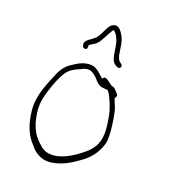

<svg xmlns="http://www.w3.org/2000/svg" viewBox="-180 -817 832 929"><g transform="rotate(30 236.0 -352.5)"><path d="M35 -228C35 -200 39 -178 45 -158C64 -94 92 -47 140 -14V-13C164 7 201 23 242 13C296 -2 334 -35 369 -71C402 -104 428 -143 434 -202C438 -240 400 -349 386 -373C376 -387 369 -401 361 -413C365 -419 369 -427 362 -435L350 -444C339 -453 331 -458 324 -457H319C309 -462 298 -468 289 -472L279 -475C269 -478 266 -473 262 -464C243 -475 219 -494 194 -496C157 -496 128 -474 107 -454V-453C81 -433 64 -404 56 -365C47 -324 35 -277 35 -228ZM61 -234C61 -246 62 -261 64 -276C69 -317 77 -361 91 -394C104 -422 123 -435 147 -451C161 -461 170 -470 193 -470H194C238 -463 248 -423 290 -428H291C298 -428 303 -429 309 -430H312C314 -429 317 -424 318 -424H320C326 -418 332 -409 339 -400C363 -365 376 -343 394 -286C416 -216 411 -175 378 -130C353 -99 328 -72 295 -50C269 -32 223 -9 181 -29H180C161 -40 147 -49 131 -63C114 -78 104 -94 94 -112H93C77 -148 61 -181 61 -234ZM99 -564C103 -553 106 -546 118 -548C127 -550 128 -556 125 -569V-572L126 -574C134 -582 143 -590 149 -595C168 -615 175 -655 188 -688C190 -692 191 -694 194 -696L197 -693C203 -691 210 -685 217 -676C245 -644 247 -592 270 -564C281 -553 307 -540 313 -557C315 -562 310 -572 305 -573H304C291 -578 286 -585 280 -597H279C265 -631 258 -670 236 -694C221 -711 204 -729 181 -717V-716C156 -705 157 -655 139 -625C130 -613 125 -608 113 -596C101 -584 97 -574 99 -564ZM194 -496ZM289 -467H290Z"/></g></svg>

Font: Stray Cat
Style: Lt
Weight: 300
Version: Version 1.0